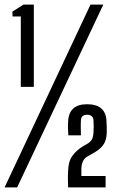

<svg xmlns="http://www.w3.org/2000/svg" viewBox="-33 -820 533 840"><path d="M58 -440V-748H22L21 -769L70 -800H115V-440ZM-13 0 363 -800H419L42 0ZM265 0Q264 -27 264 -42.5Q264 -58 265 -72Q266 -114 283.5 -138Q301 -162 327 -178L354 -194Q367 -204 371 -214Q375 -224 376 -239Q378 -266 376 -292Q376 -303 369.5 -310.5Q363 -318 348 -318Q322 -318 321 -293Q320 -276 320.5 -258.5Q321 -241 321 -228H266Q265 -242 264.5 -257Q264 -272 265 -286Q267 -364 348 -364Q432 -364 433 -286Q434 -275 434 -264.5Q434 -254 434 -239Q433 -205 418 -185Q403 -165 375 -150L344 -132Q323 -116 323 -78V-50H429V0Z"/></svg>

Font: Big Shoulders Display Medium
Style: Regular
Weight: 500
Designer: Patric King
Foundry: XO Type Co
Version: Version 1.000; ttfautohint (v1.8.2)